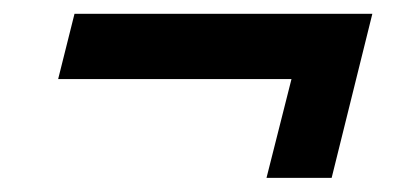

<svg xmlns="http://www.w3.org/2000/svg" viewBox="-20 -404 590 275"><path d="M361.7 -149.2 397.5 -290.8H63.3L86.7 -384.2H513.3L455 -149.2Z"/></svg>

Font: Funnel Sans Medium
Style: Italic
Weight: 500
Italic angle: -14.036°
Version: Version 1.000; Beta; Release 5; Build 24; ttfautohint (v1.8.